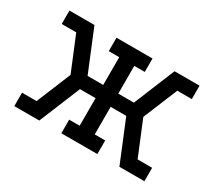

<svg xmlns="http://www.w3.org/2000/svg" viewBox="-104 -712 1007 905"><g transform="rotate(30 400.0 -260.0)"><path d="M182 0H46V-73H125L202 -260L125 -447H46V-520H182L274 -296H359V-447H302V-520H498V-447H441V-296H526L618 -520H754V-447H675L598 -260L675 -73H754V0H618L526 -224H441V-74H498V0H302V-74H359V-224H274Z"/></g></svg>

Font: Iosevka Etoile
Style: Regular
Weight: 400
Designer: Belleve Invis
Foundry: Belleve Invis
Version: Version 33.2.4